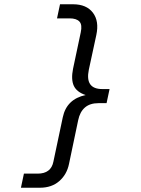

<svg xmlns="http://www.w3.org/2000/svg" viewBox="-20 -799 658 899"><path d="M441 -316Q401 -316 377.5 -295.5Q354 -275 346 -236L303 -31Q293 18 257.5 49Q222 80 167 80H78L92 14H156Q219 14 230 -42L274 -250Q292 -335 381 -354Q339 -368 325.5 -397.5Q312 -427 322 -477L358 -647Q366 -683 352 -698Q338 -713 306 -713H247L261 -779H322Q385 -779 415 -739.5Q445 -700 431 -635L396 -473Q377 -382 459 -382H493L479 -316Z"/></svg>

Font: Fragment Mono SC
Style: Italic
Weight: 400
Italic angle: -12°
Monospace: yes
Designer: Wei Huang based on Nimbus Sans by URW Studio, based on Helvetica by Max Miedinger.
Foundry: Wei Huang
Version: Version 1.012; ttfautohint (v1.8.4.7-5d5b)